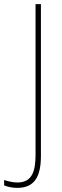

<svg xmlns="http://www.w3.org/2000/svg" viewBox="-81 -734 301 929"><path d="M3 175C87 175 117 119 117 20V-714H91V15C91 97 73 149 3 149C-20 149 -42 143 -61 137V163C-44 170 -22 175 3 175Z"/></svg>

Font: Noto Sans Sinhala UI Condensed Thin
Style: Regular
Weight: 100
Width: 3
Designer: Jelle Bosma - Monotype Design Team
Foundry: Monotype Imaging Inc.
Version: Version 2.006